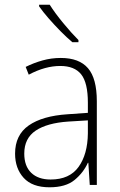

<svg xmlns="http://www.w3.org/2000/svg" viewBox="-20 -785 508 815"><path d="M238 -539Q316 -539 353.5 -495.5Q391 -452 391 -355V0H361L355 -94H353Q334 -52 296.5 -21Q259 10 190 10Q117 10 80.5 -30Q44 -70 44 -133Q44 -212 102 -252.5Q160 -293 267 -300L353 -306V-349Q353 -434 324.5 -469.5Q296 -505 236 -505Q204 -505 171 -496Q138 -487 102 -468L89 -501Q123 -518 160.5 -528.5Q198 -539 238 -539ZM270 -269Q180 -263 131.5 -230.5Q83 -198 83 -133Q83 -80 112.5 -51.5Q142 -23 195 -23Q275 -23 313.5 -76.5Q352 -130 353 -219V-274ZM191 -765Q213 -730 248 -687.5Q283 -645 313 -615V-606H287Q263 -626 236.5 -653Q210 -680 186 -707.5Q162 -735 146 -758V-765Z"/></svg>

Font: Noto Sans Gujarati SemiCondensed ExtraLight
Style: Regular
Weight: 200
Width: 4
Designer: Jelle Bosma - Monotype Design Team, Universal Thirst
Foundry: Monotype Imaging Inc.
Version: Version 2.106; ttfautohint (v1.8.4.7-5d5b)